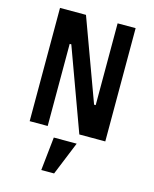

<svg xmlns="http://www.w3.org/2000/svg" viewBox="-138 -789 916 1143"><g transform="rotate(15 320.0 -217.5)"><path d="M208 -506H198V0H87V-698H247L432 -194H442V-698H553V0H393ZM251 57H392L308 263H229Z"/></g></svg>

Font: Writer SemiBold
Style: Regular
Weight: 600
Monospace: yes
Designer: Mike Abbink, Paul van der Laan, Pieter van Rosmalen
Foundry: Bold Monday
Version: Version 2.001 2020